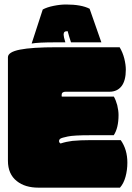

<svg xmlns="http://www.w3.org/2000/svg" viewBox="-20 -842 592 862"><path d="M235.4 -629.9H517.1Q531.2 -606.4 538.1 -578.9Q544.9 -551.3 544.9 -529.3Q544.9 -480 525.6 -455.1Q506.3 -430.2 471.7 -430.2H274.9Q256.8 -430.2 256.8 -416V-412.1Q256.8 -409.2 257.8 -408.2H491.2Q500 -393.1 506.3 -370.1Q512.2 -345.2 512.2 -325.7Q512.2 -267.6 490.7 -234.9H384.8Q310.5 -234.9 284.2 -229.2Q257.8 -223.6 251.5 -219.7Q245.1 -215.3 245.1 -208.5Q245.1 -201.7 252 -197.8Q277.3 -206.1 305.2 -209.5Q341.8 -212.9 384.8 -212.9H522Q551.8 -170.9 551.8 -111.8Q551.8 -78.6 543.5 -48.3Q535.2 -18.1 518.6 0.5H152.8Q92.3 0.5 55.7 -28.8Q15.6 -60.1 15.6 -120.6V-585Q15.6 -608.4 69.3 -619.1Q123 -629.9 235.4 -629.9ZM122.1 -646.5 171.9 -799.3Q190.4 -809.6 220.5 -815.7Q250.5 -821.8 276.4 -821.8Q345.2 -821.8 382.3 -802.7L435.1 -651.9H298.8Q289.6 -679.7 286.1 -693.8Q284.2 -698.2 283.7 -702.1Q273.4 -702.1 269.5 -698.5Q265.6 -694.8 265.6 -686.3Q265.6 -677.7 273.4 -651.9H229.5Q150.9 -651.9 122.1 -646.5Z"/></svg>

Font: Modak
Style: Regular
Weight: 400
Version: Version 1.036;PS Version 1.000;hotconv 1.0.79;makeotf.lib2.5